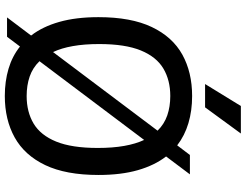

<svg xmlns="http://www.w3.org/2000/svg" viewBox="-129 -858 996 778"><g transform="rotate(90 369.0 -469.0)"><path d="M129 0.5H50.5L124 -97Q88 -143.5 68.8 -211.2Q49.5 -279 49.5 -370Q49.5 -502 89.5 -586Q129.5 -670 201.2 -709.8Q273 -749.5 369 -749.5Q428.5 -749.5 479 -734.5Q529.5 -719.5 569 -689L608 -740.5H686.5L614 -644Q650 -597.5 669.5 -529.5Q689 -461.5 689 -370Q689 -238 649 -154.2Q609 -70.5 537 -30.5Q465 9.5 369 9.5Q309.5 9.5 258.8 -5.5Q208 -20.5 168.5 -52ZM158.5 -373Q158.5 -312.5 166.8 -266Q175 -219.5 191 -186L509.5 -609.5Q483 -636.5 447.5 -648.8Q412 -661 369 -661Q305 -661 257.8 -633Q210.5 -605 184.5 -541.8Q158.5 -478.5 158.5 -373ZM369 -79Q433.5 -79 480.8 -107.2Q528 -135.5 553.8 -198.8Q579.5 -262 579.5 -367Q579.5 -428 571.2 -474.5Q563 -521 547 -555L228 -131Q254.5 -103.5 290.2 -91.2Q326 -79 369 -79ZM320.5 -802 409.5 -947H521L415 -802Z"/></g></svg>

Font: Encode Sans Md
Style: Regular
Weight: 500
Designer: Multiple Designers
Foundry: Impallari Type
Version: Version 3.002; ttfautohint (v1.8.3) -l 8 -r 50 -G 200 -x 14 